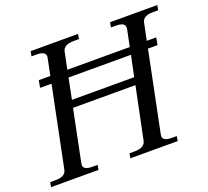

<svg xmlns="http://www.w3.org/2000/svg" viewBox="-137 -849 1082 997"><g transform="rotate(-20 404.0 -350.0)"><path d="M825 -700 820 -673H792Q735 -673 729 -637L710 -544H762L755 -504H702L612 -62Q611 -59 611 -53Q611 -26 660 -26H687L683 0H421L426 -26H453Q510 -26 517 -62L576 -348H231L173 -62Q172 -59 172 -53Q172 -26 221 -26H250L245 0H-17L-12 -26H15Q44 -26 59.5 -34.5Q75 -43 79 -62L169 -504H106L113 -544H177L196 -637Q197 -640 197 -645Q197 -673 148 -673H120L125 -700H387L382 -673H353Q297 -673 290 -637L271 -544H616L635 -637Q638 -656 626 -664.5Q614 -673 586 -673H559L564 -700ZM608 -504H263L240 -389H584Z"/></g></svg>

Font: Taviraj
Style: Italic
Weight: 400
Italic angle: -12°
Designer: Katatrad Team
Foundry: CadsonDemak
Version: Version 1.001